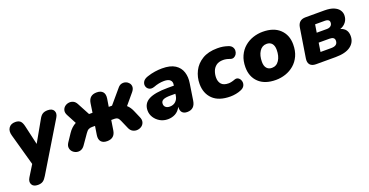

<svg xmlns="http://www.w3.org/2000/svg" viewBox="-31 -1147 3801 1980"><g transform="rotate(-20 1869.0 -157.0)"><path d="M139 189Q89 189 73 157Q57 125 82 85L156 -35L59 -383Q44 -435 67 -468Q90 -501 138 -501Q174 -501 193 -484Q212 -467 222 -422L270 -213L398 -439Q416 -473 437.5 -487Q459 -501 494 -501Q544 -501 560.5 -469.5Q577 -438 552 -397L236 126Q216 160 195 174.5Q174 189 139 189Z M964 9Q919 9 898 -16Q877 -41 884 -87L899 -182H865Q843 -182 827 -173.5Q811 -165 794 -140L718 -31Q699 -4 674.5 4Q650 12 626 5Q602 -2 585.5 -19.5Q569 -37 566 -62Q563 -87 581 -115L637 -199Q654 -225 676 -245.5Q698 -266 723 -279L667 -385Q651 -415 656.5 -439.5Q662 -464 680.5 -479.5Q699 -495 724 -499Q749 -503 772.5 -492.5Q796 -482 811 -453L883 -318H921L936 -419Q949 -501 1032 -501Q1077 -501 1098.5 -476.5Q1120 -452 1113 -405L1099 -318H1135L1264 -470Q1283 -493 1306.5 -498Q1330 -503 1351.5 -495Q1373 -487 1386.5 -469.5Q1400 -452 1399.5 -428.5Q1399 -405 1378 -379L1279 -261Q1295 -247 1307.5 -229Q1320 -211 1329 -190L1364 -109Q1379 -76 1371.5 -50.5Q1364 -25 1343.5 -10.5Q1323 4 1297 6.5Q1271 9 1247 -3.5Q1223 -16 1210 -46L1169 -140Q1158 -165 1145.5 -173.5Q1133 -182 1112 -182H1077L1060 -73Q1047 9 964 9Z M1631 11Q1583 11 1545 -11Q1507 -33 1484.5 -68.5Q1462 -104 1462 -145Q1462 -223 1529 -258.5Q1596 -294 1737 -294H1805L1806 -303Q1812 -336 1791.5 -355Q1771 -374 1725 -374Q1669 -374 1609 -351Q1576 -340 1553.5 -352.5Q1531 -365 1524.5 -389.5Q1518 -414 1532 -438.5Q1546 -463 1585 -476Q1630 -491 1671 -497Q1712 -503 1750 -503Q1841 -503 1892 -470Q1943 -437 1960.5 -381.5Q1978 -326 1967 -261L1939 -79Q1925 9 1843 9Q1807 9 1788.5 -11Q1770 -31 1773 -73Q1749 -28 1712 -8.5Q1675 11 1631 11ZM1693 -105Q1732 -105 1757 -128Q1782 -151 1788 -188L1791 -210H1737Q1681 -210 1656.5 -197.5Q1632 -185 1632 -157Q1632 -132 1649 -118.5Q1666 -105 1693 -105Z M2317 11Q2190 11 2125 -52Q2060 -115 2060 -219Q2060 -293 2092.5 -358Q2125 -423 2191 -463Q2257 -503 2357 -503Q2392 -503 2418 -498.5Q2444 -494 2471 -485Q2500 -476 2512.5 -457.5Q2525 -439 2524.5 -418Q2524 -397 2513.5 -379.5Q2503 -362 2485 -354Q2467 -346 2445 -354Q2406 -369 2372 -369Q2324 -369 2295.5 -347.5Q2267 -326 2254.5 -292Q2242 -258 2242 -222Q2242 -178 2266 -150.5Q2290 -123 2346 -123Q2358 -123 2376.5 -127Q2395 -131 2416 -139Q2440 -147 2458 -134Q2476 -121 2482.5 -96.5Q2489 -72 2477.5 -48Q2466 -24 2432 -11Q2409 -1 2377.5 5Q2346 11 2317 11Z M2816 11Q2695 11 2629 -52Q2563 -115 2563 -219Q2563 -290 2587.5 -343.5Q2612 -397 2653.5 -432.5Q2695 -468 2747 -485.5Q2799 -503 2854 -503Q2974 -503 3040.5 -440Q3107 -377 3107 -274Q3107 -202 3082.5 -148.5Q3058 -95 3016.5 -59.5Q2975 -24 2923 -6.5Q2871 11 2816 11ZM2819 -120Q2870 -120 2899 -165Q2928 -210 2928 -279Q2928 -324 2907.5 -348Q2887 -372 2850 -372Q2800 -372 2771 -327.5Q2742 -283 2742 -213Q2742 -168 2762.5 -144Q2783 -120 2819 -120Z M3259 0Q3214 0 3193.5 -24Q3173 -48 3180 -92L3231 -413Q3243 -492 3322 -492H3529Q3592 -492 3631 -475.5Q3670 -459 3688 -432.5Q3706 -406 3706 -376Q3706 -333 3682 -301.5Q3658 -270 3618 -256Q3694 -233 3694 -152Q3694 -82 3638 -41Q3582 0 3473 0ZM3376 -303H3488Q3514 -303 3530.5 -316.5Q3547 -330 3547 -354Q3547 -372 3534.5 -381Q3522 -390 3500 -390H3390ZM3345 -103H3463Q3534 -103 3534 -159Q3534 -200 3479 -200H3360Z"/></g></svg>

Font: Nunito Black
Style: Italic
Weight: 900
Italic angle: -9°
Designer: Vernon Adams
Foundry: Vernon Adams
Version: Version 3.601; ttfautohint (v1.8.2.53-6de2)